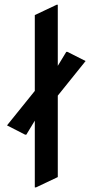

<svg xmlns="http://www.w3.org/2000/svg" viewBox="-20 -777 394 816"><path d="M127.9 19.5V-264.2L91.8 -204.6H86.9L9.8 -244.1L127.9 -390.6V-712.9L220.7 -756.8H225.6V-497.1L261.7 -556.6H266.6L343.8 -517.6L225.6 -370.6V-24.4L132.8 19.5Z"/></svg>

Font: Nova Square
Style: Book
Weight: 400
Version: Version 2.000